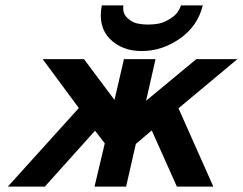

<svg xmlns="http://www.w3.org/2000/svg" viewBox="-20 -691 899 711"><path d="M357 -671H437Q433 -642 451 -625Q469 -608 488.5 -604Q508 -600 529 -600Q547 -600 567.5 -603.5Q588 -607 614.5 -624.5Q641 -642 650 -671H731Q712 -594 646 -548Q580 -502 505 -502Q431 -502 386.5 -547.5Q342 -593 357 -671ZM9 0 272 -291 138 -472H291L404 -321L439 -472H556L521 -318L707 -472H859L641 -290L770 0H635L542 -208L483 -158L447 0H330L368 -160L332 -207L146 0Z"/></svg>

Font: Coval
Style: ExtraBold Italic
Weight: 800
Foundry: Context Ltd
Version: Version 001.000